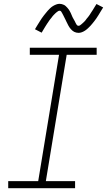

<svg xmlns="http://www.w3.org/2000/svg" viewBox="-20 -985 560 1005"><path d="M23 0V-37H180L289 -698H136V-735H486V-698H329L220 -37H373V0ZM391 -813Q385 -813 379 -814.5Q373 -816 368 -818.5Q363 -821 358.5 -825Q354 -829 350.5 -833Q347 -837 343.5 -842Q340 -847 337.5 -852Q335 -857 332.5 -862Q330 -867 327.5 -872Q325 -877 322.5 -882.5Q320 -888 317 -893.5Q314 -899 311.5 -904.5Q309 -910 306.5 -914Q304 -918 301 -923.5Q298 -929 292 -929Q288 -929 284 -926.5Q280 -924 277 -921.5Q274 -919 270 -915.5Q266 -912 261.5 -907Q257 -902 256 -901Q255 -900 253 -897Q251 -894 248.5 -891Q246 -888 243.5 -885Q241 -882 238.5 -878.5Q236 -875 233.5 -871Q231 -867 228 -863Q225 -859 222.5 -854.5Q220 -850 216.5 -845Q213 -840 210.5 -835Q208 -830 204.5 -825Q201 -820 198 -814L163 -832Q170 -844 176 -853.5Q182 -863 187.5 -872Q193 -881 198.5 -889Q204 -897 209.5 -904Q215 -911 220 -917Q225 -923 229.5 -928.5Q234 -934 242 -941.5Q250 -949 257.5 -953.5Q265 -958 274 -961.5Q283 -965 292 -965Q298 -965 303.5 -963.5Q309 -962 314.5 -959.5Q320 -957 324 -953Q328 -949 332 -945Q336 -941 339 -936.5Q342 -932 345 -927Q348 -922 350.5 -916.5Q353 -911 355 -906Q357 -901 359.5 -895.5Q362 -890 365.5 -884.5Q369 -879 371.5 -874Q374 -869 376 -864.5Q378 -860 381.5 -855Q385 -850 391 -850Q395 -850 399 -852.5Q403 -855 405.5 -857.5Q408 -860 412.5 -863.5Q417 -867 421 -871.5Q425 -876 426.5 -877.5Q428 -879 429.5 -881.5Q431 -884 433.5 -887Q436 -890 439 -893.5Q442 -897 444.5 -900.5Q447 -904 449.5 -907.5Q452 -911 454.5 -915.5Q457 -920 460 -924Q463 -928 466 -933Q469 -938 472 -943Q475 -948 478.5 -953.5Q482 -959 485 -964L520 -946Q513 -935 507 -925Q501 -915 495.5 -906Q490 -897 484.5 -889Q479 -881 473.5 -874Q468 -867 463 -861Q458 -855 453.5 -850Q449 -845 441 -837.5Q433 -830 425.5 -825Q418 -820 409 -816.5Q400 -813 391 -813Z"/></svg>

Font: Iosevka Curly Extralight
Style: Italic
Weight: 200
Italic angle: -9°
Monospace: yes
Designer: Belleve Invis
Foundry: Belleve Invis
Version: Version 22.1.2; ttfautohint (v1.8.4)